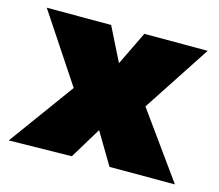

<svg xmlns="http://www.w3.org/2000/svg" viewBox="-81 -622 828 726"><g transform="rotate(15 333.5 -259.0)"><path d="M8.5 2 194.5 -253 17.5 -520H269.5L335.5 -388L399.5 -520H647.5L474.5 -256L658.5 0H402.5L328.5 -124L254.5 -2Z"/></g></svg>

Font: Geologica Roman Black
Style: Regular
Weight: 900
Designer: Sindre Bremnes, Frode Helland
Foundry: Monokrom Skriftforlag AS
Version: Version 1.010;gftools[0.9.28]